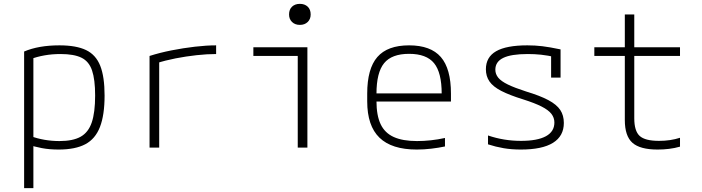

<svg xmlns="http://www.w3.org/2000/svg" viewBox="-20 -765 3640 995"><path d="M105 -498Q180 -530 288 -530Q375 -530 426 -505.5Q477 -481 499.5 -424Q522 -367 522 -270Q522 -169 498 -107Q474 -45 422 -17.5Q370 10 284 10Q236 10 196.5 2.5Q157 -5 126 -16L138 -60Q173 -47 211 -40.5Q249 -34 288 -34Q358 -34 398 -56.5Q438 -79 455.5 -130.5Q473 -182 473 -270Q473 -353 457 -400Q441 -447 402 -466Q363 -485 294 -485Q250 -485 210.5 -478Q171 -471 137 -458L153 -489V210H105Z M755 -475Q808 -492 869 -504Q930 -516 990 -523Q1050 -530 1100 -530V-485Q1053 -485 998.5 -479Q944 -473 890 -462.5Q836 -452 790 -437L805 -461V0H755Z M1523 0V-475H1293V-520H1573V0ZM1534 -636Q1509 -636 1493.5 -651Q1478 -666 1478 -690Q1478 -716 1493.5 -730.5Q1509 -745 1534 -745Q1559 -745 1574.5 -730.5Q1590 -716 1590 -690Q1590 -666 1574.5 -651Q1559 -636 1534 -636Z M2140 10Q2010 10 1946.5 -51.5Q1883 -113 1883 -240V-280Q1883 -409 1935.5 -469.5Q1988 -530 2100 -530Q2212 -530 2264.5 -469.5Q2317 -409 2317 -280V-239H1909V-281H2286L2269 -265V-279Q2269 -389 2229.5 -437.5Q2190 -486 2100 -486Q2010 -486 1970.5 -437.5Q1931 -389 1931 -279V-241Q1931 -167 1952.5 -121.5Q1974 -76 2020.5 -55Q2067 -34 2141 -34Q2176 -34 2213 -38Q2250 -42 2286 -50V-6Q2253 1 2215 5.5Q2177 10 2140 10Z M2679 10Q2631 10 2590 3Q2549 -4 2509 -17V-63Q2550 -49 2592.5 -42Q2635 -35 2680 -35Q2765 -35 2809 -59Q2853 -83 2853 -130Q2853 -155 2837.5 -175Q2822 -195 2786.5 -213Q2751 -231 2691 -250Q2620 -272 2577.5 -294Q2535 -316 2516.5 -343Q2498 -370 2498 -406Q2498 -469 2551 -499.5Q2604 -530 2713 -530Q2753 -530 2790.5 -525.5Q2828 -521 2885 -509V-363H2836V-502L2863 -468Q2817 -478 2784 -481.5Q2751 -485 2715 -485Q2629 -485 2588 -465Q2547 -445 2547 -404Q2547 -381 2562 -362.5Q2577 -344 2612 -327Q2647 -310 2706 -291Q2779 -269 2822 -246Q2865 -223 2883.5 -195Q2902 -167 2902 -128Q2902 -60 2846 -25Q2790 10 2679 10Z M3388 10Q3297 10 3257.5 -25Q3218 -60 3218 -143V-475H3060V-520H3218V-690H3267V-520H3504V-475H3267V-152Q3267 -86 3295 -60.5Q3323 -35 3395 -35Q3425 -35 3452 -39Q3479 -43 3504 -51V-5Q3476 3 3447 6.5Q3418 10 3388 10Z"/></svg>

Font: M PLUS Code Latin Expanded Light
Style: Regular
Weight: 300
Width: 7
Designer: Coji Morishita
Foundry: UNDERFOREST DESIGN
Version: Version 1.002; ttfautohint (v1.8.3)